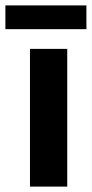

<svg xmlns="http://www.w3.org/2000/svg" viewBox="-46 -691 340 711"><path d="M65 0V-510H203V0ZM-26 -583V-671H274V-583Z"/></svg>

Font: MuseoModerno Thin SemiBold
Style: Regular
Weight: 600
Version: Version 1.003